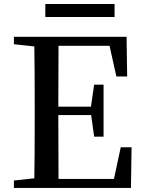

<svg xmlns="http://www.w3.org/2000/svg" viewBox="-20 -917 702 937"><path d="M539.1 -897.5V-834H201.2V-897.5ZM569.3 -198.2H622.1L619.1 0H47.9V-36.1L147.5 -46.9Q149.4 -144.5 149.4 -342.8V-393.6Q149.4 -592.8 147.5 -690.4L47.9 -701.2V-737.3H597.7L600.6 -543.9H547.9L514.6 -693.4H265.6Q264.6 -596.7 264.6 -396.5H423.8L439.5 -503.9H485.4V-250H439.5L424.8 -355.5H264.6Q264.6 -142.6 265.6 -43.9H536.1Z"/></svg>

Font: GenYoMin JP SemiBold
Style: Regular
Weight: 600
Version: Version 1.001;PS 1;hotconv 16.6.51;makeotf.lib2.5.65220 DEVE